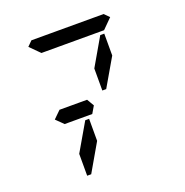

<svg xmlns="http://www.w3.org/2000/svg" viewBox="-153 -1138 1121 1164"><g transform="rotate(-20 408.0 -556.5)"><path d="M144 -969 175 -1000H641L672 -969L610 -907H590H454H362H226H206ZM144 -500 192 -547V-546H328H369L396 -500L369 -454H212H209H192V-453ZM578 -887H604V-746L500 -567H475V-709ZM341 -291 238 -113H212V-254L316 -433H341Z"/></g></svg>

Font: DSEG14 Classic
Style: Regular
Weight: 400
Designer: Keshikan(Twitter:@keshinomi_88pro)
Version: Version 0.46